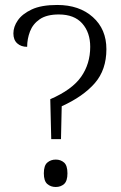

<svg xmlns="http://www.w3.org/2000/svg" viewBox="-20 -744 487 770"><path d="M227.5 -317.9 224.6 -186H185.5L181.6 -346.2Q268.6 -383.8 305.2 -435.8Q341.8 -487.8 341.8 -556.2Q341.8 -613.8 309.8 -649.9Q277.8 -686 215.8 -686Q167.5 -686 139.6 -667Q111.8 -647.9 100.3 -617.9Q88.9 -587.9 88.9 -556.2Q64.5 -556.2 49.1 -570.1Q33.7 -584 33.7 -609.9Q33.7 -636.7 51.3 -662.1Q68.8 -688 107.2 -706.1Q145.5 -724.1 209.5 -724.1Q297.9 -724.1 352.3 -675.5Q406.7 -627 406.7 -546.9Q406.7 -463.9 360.1 -410.4Q313.5 -356.9 227.5 -317.9ZM203.6 5.9Q183.6 5.9 169.7 -6.1Q155.8 -18.1 155.8 -48.8Q155.8 -80.1 169.7 -92Q183.6 -104 203.6 -104Q223.6 -104 237.1 -92Q250.5 -80.1 250.5 -48.8Q250.5 -18.1 237.1 -6.1Q223.6 5.9 203.6 5.9Z"/></svg>

Font: Koh Santepheap Light
Style: Regular
Weight: 300
Designer: Danh Hong
Version: Version 2.002; ttfautohint (v1.8.3)